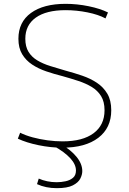

<svg xmlns="http://www.w3.org/2000/svg" viewBox="-20 -760 673 1001"><path d="M305 10Q244 10 181 -3Q118 -16 73 -37L85 -68Q113 -54 150 -44Q187 -34 227.5 -28.5Q268 -23 306 -23Q411 -23 468 -65.5Q525 -108 525 -185Q525 -230 507 -259Q489 -288 458.5 -306.5Q428 -325 388.5 -338Q349 -351 306 -363Q262 -374 221 -388Q180 -402 147.5 -423.5Q115 -445 95.5 -477.5Q76 -510 76 -558Q76 -645 141.5 -692.5Q207 -740 322 -740Q382 -740 442.5 -727.5Q503 -715 543 -695L530 -664Q493 -684 436 -695.5Q379 -707 322 -707Q221 -707 166.5 -668Q112 -629 112 -558Q112 -517 128.5 -490Q145 -463 174 -445.5Q203 -428 241 -416Q279 -404 321 -392Q366 -380 408.5 -365.5Q451 -351 485 -328.5Q519 -306 539.5 -271.5Q560 -237 560 -185Q560 -93 492.5 -41.5Q425 10 305 10ZM276 221Q219 221 173 200L182 171Q202 180 226 185Q250 190 275 190Q299 190 322 185Q345 180 360.5 167Q376 154 376 129Q376 97 346 64.5Q316 32 260 1L293 -12Q348 20 378.5 57Q409 94 409 132Q409 151 398.5 171.5Q388 192 359.5 206.5Q331 221 276 221Z"/></svg>

Font: M PLUS 1 ExtraLight
Style: Regular
Weight: 250
Version: Version 1.001